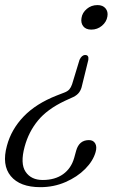

<svg xmlns="http://www.w3.org/2000/svg" viewBox="-33 -600 483 775"><path d="M298 -254.5Q295 -239 286.8 -227.5Q278.5 -216 263 -208.5L228 -192.5Q157.5 -159 120 -113.2Q82.5 -67.5 66.5 -8Q48 60 70.2 93.2Q92.5 126.5 139.5 126.5Q189 126.5 221.8 103Q254.5 79.5 266.5 37L274.5 8Q286.5 -34.5 326 -34.5Q343.5 -34.5 351.2 -21.2Q359 -8 353 13.5Q343 49.5 310.8 82Q278.5 114.5 231.2 135Q184 155.5 130 155.5Q47.5 155.5 10.5 110.8Q-26.5 66 -5 -12Q12.5 -77.5 62.2 -129.5Q112 -181.5 196 -214.5L227 -226.5Q240 -231.5 246.8 -239.2Q253.5 -247 258 -260L288 -358.5Q297 -378 311 -378Q326.5 -378 323.5 -358ZM360.5 -579.5Q382 -579.5 393 -566.2Q404 -553 400.5 -533.5Q397 -511.5 378.5 -496Q360 -480.5 335.5 -480.5Q313.5 -480.5 303 -494Q292.5 -507.5 296 -527.5Q299 -548.5 317.2 -564Q335.5 -579.5 360.5 -579.5Z"/></svg>

Font: Fraunces 72pt Soft Light
Style: Italic
Weight: 300
Italic angle: -16°
Version: Version 1.000;[b76b70a41]